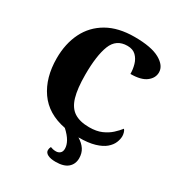

<svg xmlns="http://www.w3.org/2000/svg" viewBox="-215 -865 1139 1224"><g transform="rotate(30 354.0 -253.0)"><path d="M377 218Q340 218 319 207Q298 196 298 177Q298 164 305 151Q313 154 322.5 156.5Q332 159 346 159Q363 159 375.5 148.5Q388 138 388 116Q388 90 372 61.5Q356 33 321 1Q187 -25 120.5 -120.5Q54 -216 54 -358Q54 -466 95 -548.5Q136 -631 217 -677.5Q298 -724 417 -724Q541 -724 602.5 -689.5Q664 -655 664 -605Q664 -564 626.5 -535Q589 -506 511 -506Q511 -540 501.5 -573.5Q492 -607 469 -629.5Q446 -652 406 -652Q324 -652 294 -575.5Q264 -499 264 -358Q264 -257 282 -195.5Q300 -134 341.5 -107Q383 -80 452 -80Q506 -80 543.5 -96.5Q581 -113 607 -137Q633 -161 650 -183Q657 -176 661 -162Q665 -148 665 -137Q665 -114 654.5 -88.5Q644 -63 618 -40.5Q592 -18 545 -4Q498 10 426 10Q461 31 479 58.5Q497 86 497 123Q497 166 467.5 192Q438 218 377 218Z"/></g></svg>

Font: Noto Serif Black
Style: Regular
Weight: 900
Designer: Monotype Design Team
Foundry: Monotype Imaging Inc.
Version: Version 2.014; ttfautohint (v1.8.4.7-5d5b)